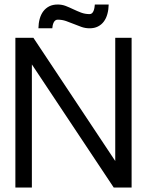

<svg xmlns="http://www.w3.org/2000/svg" viewBox="-20 -839 658 859"><path d="M151.9 -712.4Q152.3 -735.4 157.7 -754.9Q163.1 -774.4 173.8 -788.6Q184.6 -802.7 200.4 -810.8Q216.3 -818.8 238.3 -818.8Q257.3 -818.8 274.2 -812.3Q291 -805.7 307.9 -797.6Q324.7 -789.6 342.5 -782.7Q360.4 -775.9 380.9 -775.9Q387.7 -775.9 392.1 -780.3Q396.5 -784.7 398.9 -791Q401.4 -797.4 402.6 -804.9Q403.8 -812.5 404.3 -818.8H466.3Q465.8 -795.9 460.4 -776.4Q455.1 -756.8 444.6 -742.7Q434.1 -728.5 418.2 -720.5Q402.3 -712.4 380.9 -712.4Q361.8 -712.4 344.5 -718.5Q327.1 -724.6 310.1 -731.7Q293 -738.8 275.4 -744.9Q257.8 -751 238.3 -751Q231.4 -751 227.1 -747.3Q222.7 -743.7 220 -738Q217.3 -732.4 215.8 -725.6Q214.4 -718.8 213.9 -712.4ZM568.8 0H488.8L122.6 -550.8V0H48.8V-669.9H129.4L495.6 -118.7V-669.9H568.8Z"/></svg>

Font: SengBuhan
Style: Regular
Weight: 400
Designer: John M. Durdin
Foundry: Lao Script for Windows
Version: Version 1.400